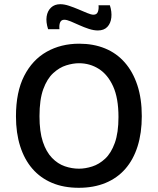

<svg xmlns="http://www.w3.org/2000/svg" viewBox="-20 -881 751 914"><path d="M355 13Q283 13 227.5 -10.5Q172 -34 134 -78Q96 -122 76 -185Q56 -248 56 -327Q56 -443 95 -519.5Q134 -596 202 -634.5Q270 -673 357 -673Q425 -673 480 -650.5Q535 -628 574 -583.5Q613 -539 634 -475Q655 -411 655 -328Q655 -248 635 -184.5Q615 -121 576.5 -77Q538 -33 482 -10Q426 13 355 13ZM356 -78Q386 -78 419 -88.5Q452 -99 480.5 -125.5Q509 -152 526.5 -200.5Q544 -249 544 -324Q544 -414 518.5 -470Q493 -526 450.5 -553Q408 -580 356 -580Q328 -580 295.5 -570Q263 -560 233.5 -533Q204 -506 186 -456.5Q168 -407 168 -328Q168 -254 184 -206Q200 -158 227.5 -129.5Q255 -101 288.5 -89.5Q322 -78 356 -78ZM446 -736Q426 -736 403 -743.5Q380 -751 358 -761Q336 -771 317 -779Q298 -787 286 -787Q272 -787 266.5 -775Q261 -763 263 -742H209Q198 -776 202 -802.5Q206 -829 223 -845Q240 -861 267 -861Q286 -861 308.5 -853.5Q331 -846 353.5 -836.5Q376 -827 395 -819Q414 -811 425 -811Q441 -811 446 -825Q451 -839 449 -856H503Q513 -825 510 -797.5Q507 -770 491 -753Q475 -736 446 -736Z"/></svg>

Font: Bricolage Grotesque 48pt Condensed ExtraBold Medium
Style: Regular
Weight: 500
Version: Version 1.000;gftools[0.9.30]